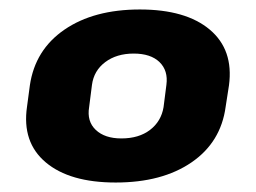

<svg xmlns="http://www.w3.org/2000/svg" viewBox="-20 -738 540 405"><path d="M224 -353Q127 -353 76.5 -395.5Q26 -438 37 -513L43 -558Q54 -633 116 -675.5Q178 -718 275 -718Q372 -718 422.5 -675.5Q473 -633 463 -558L456 -513Q446 -438 384 -395.5Q322 -353 224 -353ZM236 -446Q273 -446 296.5 -464Q320 -482 325 -512L331 -559Q335 -589 316.5 -607Q298 -625 262 -625Q226 -625 202 -607Q178 -589 174 -559L168 -512Q163 -482 182 -464Q201 -446 236 -446Z"/></svg>

Font: Pathway Extreme 8pt Thin 12pt ExtraBold
Style: Italic
Weight: 800
Italic angle: -8°
Version: Version 1.001;gftools[0.9.26]